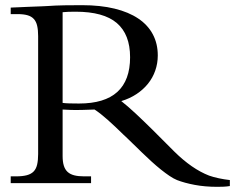

<svg xmlns="http://www.w3.org/2000/svg" viewBox="-20 -701 906 735"><path d="M478 -481.9Q478 -569.3 427.2 -612.8Q376.5 -656.2 269.5 -656.2Q255.4 -656.2 242.2 -655.8Q229 -655.3 219.7 -654.3V-307.1Q229 -305.7 245.1 -305.2Q261.2 -304.7 282.2 -304.7Q380.4 -304.7 429.2 -349.1Q478 -393.6 478 -481.9ZM859.9 11.2Q847.7 13.2 835.9 13.7Q824.2 14.2 812 14.2Q764.6 14.2 725.6 6.8Q686.5 -0.5 657.7 -11.7Q644.5 -17.1 628.9 -27.6Q613.3 -38.1 595.9 -52Q578.6 -65.9 560.3 -82.5Q542 -99.1 523.4 -117.2Q521.5 -119.1 515.9 -124.5Q510.3 -129.9 503.2 -137Q496.1 -144 488 -151.6Q480 -159.2 472.9 -166.3Q465.8 -173.3 460.2 -178.5Q454.6 -183.6 452.6 -185.5Q420.4 -217.3 391.8 -242.7Q363.3 -268.1 341.8 -281.7Q316.9 -280.8 297.9 -280.3Q278.8 -279.8 270 -279.8Q260.7 -279.8 248.8 -280.3Q236.8 -280.8 219.7 -281.7V-103.5Q219.7 -81.5 224.4 -66.7Q229 -51.8 239 -42.7Q249 -33.7 264.4 -29.8Q279.8 -25.9 301.3 -25.9H328.6V0H21V-25.9H42Q66.4 -25.9 82.8 -30.3Q99.1 -34.7 108.6 -44.4Q118.2 -54.2 122.1 -70.8Q126 -87.4 126 -111.3V-563Q126 -585.9 122.3 -602.1Q118.7 -618.2 109.6 -628.2Q100.6 -638.2 85.4 -642.6Q70.3 -647 47.4 -647H21V-671.9Q22.5 -671.9 31.5 -672.4Q40.5 -672.9 53.7 -673.3Q66.9 -673.8 82.5 -674.6Q98.1 -675.3 112.8 -675.8Q127.4 -676.3 139.6 -676.8Q151.9 -677.2 158.2 -677.7Q193.4 -680.2 227.1 -680.7Q260.7 -681.2 293.5 -681.2Q364.3 -681.2 418.5 -668Q472.7 -654.8 509.5 -629.9Q546.4 -605 565.2 -569.3Q584 -533.7 584 -488.8Q584 -458 574.2 -430.4Q564.5 -402.8 546.4 -380.4Q528.3 -357.9 502.4 -340.8Q476.6 -323.7 444.3 -314Q455.6 -305.2 469.7 -293Q483.9 -280.8 499.3 -266.4Q514.6 -252 531 -236.3Q547.4 -220.7 563.5 -204.6L647.5 -120.6Q714.8 -54.2 780.3 -28.8Q796.9 -22.9 817.4 -18.6Q837.9 -14.2 859.9 -11.7Z"/></svg>

Font: XB Niloofar
Style: Regular
Weight: 400
Designer: Behnam
Foundry: Irmug
Version: Version 7.201 2008